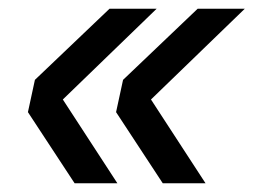

<svg xmlns="http://www.w3.org/2000/svg" viewBox="-20 -496 586 440"><path d="M339 -476 124 -268 249 -76H151L44 -239L60 -313L231 -476ZM541 -476 326 -268 451 -76H353L246 -239L262 -313L433 -476Z"/></svg>

Font: Geist Regular
Style: Italic
Weight: 400
Italic angle: -12°
Designer: Basement.studio, Andrés Briganti, Mateo Zaragoza
Foundry: Basement.studio, Vercel, Andrés Briganti, Guido Ferreyra, Mateo Zaragoza
Version: Version 1.500; ttfautohint (v1.8.4.7-5d5b)